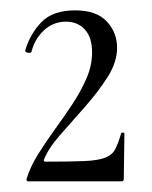

<svg xmlns="http://www.w3.org/2000/svg" viewBox="-20 -749 291 367"><path d="M31.2 -408.2Q38 -430.4 52.7 -454Q67.4 -477.6 84.7 -501.4Q102 -525.2 118.4 -550Q134.8 -574.8 145.4 -599.4Q156 -624 156 -648.8Q156 -677.8 142.1 -692.7Q128.2 -707.6 106.2 -707.6Q81.8 -707.6 64.1 -691.1Q46.4 -674.6 40.2 -650.2Q39.2 -647.2 33.3 -648.2Q27.4 -649.2 28.4 -653.2Q37.6 -684.2 59.2 -706.7Q80.8 -729.2 123.8 -729.2Q164.2 -729.2 184 -708.1Q203.8 -687 203.8 -657.6Q203.8 -630 185.5 -601.4Q167.2 -572.8 142.1 -544.5Q117 -516.2 94.5 -490.5Q72 -464.8 63.8 -443.2Q63.6 -440 66.6 -440Q114 -440 140.5 -441.1Q167 -442.2 180.7 -447.5Q194.4 -452.8 200.1 -463.6Q205.8 -474.4 211.4 -493.6Q211.4 -495.6 214.6 -495.6Q217.8 -495.6 217.8 -493.6L216.6 -407.2Q216.6 -402.4 212.6 -402.4Q174 -402.4 124.8 -402.4Q75.6 -402.4 34.2 -402.4Q29.2 -402.4 31.2 -408.2Z"/></svg>

Font: Cormorant Light
Style: Regular
Weight: 300
Designer: Christian Thalmann (Catharsis Fonts)
Foundry: Catharsis Fonts
Version: Version 4.000